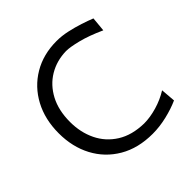

<svg xmlns="http://www.w3.org/2000/svg" viewBox="-197 -933 1113 1113"><g transform="rotate(-45 359.5 -376.5)"><path d="M437.5 11.2Q318.8 11.2 232.7 -39.3Q146.5 -89.8 100.1 -177.2Q53.7 -264.6 53.7 -376Q53.7 -489.7 100.3 -577.1Q147 -664.6 230.5 -714.1Q314 -763.7 423.3 -763.7Q465.3 -763.7 510 -753.9Q554.7 -744.1 595.7 -730.7Q636.7 -717.3 667 -705.1L658.7 -615.7Q578.1 -652.3 515.6 -668Q453.1 -683.6 421.4 -683.6Q343.3 -682.1 281 -645Q218.8 -607.9 182.6 -539.6Q146.5 -471.2 146.5 -376Q146.5 -291 180.2 -221.4Q213.9 -151.9 280.3 -110.1Q346.7 -68.4 444.3 -66.4Q493.7 -66.4 549.8 -82.8Q606 -99.1 653.8 -128.9L661.1 -38.6Q614.7 -17.6 554.7 -3.2Q494.6 11.2 437.5 11.2Z"/></g></svg>

Font: Pinar DS3-Regular
Style: Regular
Weight: 400
Designer: Amin Abedi
Version: Version 2.000